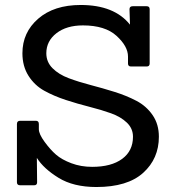

<svg xmlns="http://www.w3.org/2000/svg" viewBox="-20 -744 706 771"><path d="M117 0H61Q48 0 48 -12V-246Q48 -259 61 -259H124Q136 -259 136 -246V-225Q136 -206 159 -174.5Q182 -143 205 -123Q228 -103 266.5 -88.5Q305 -74 350 -74Q427 -74 470.5 -106Q514 -138 514 -195Q514 -228 489.5 -251.5Q465 -275 426 -289Q387 -303 339.5 -315Q292 -327 244.5 -342.5Q197 -358 158 -379.5Q119 -401 94.5 -439.5Q70 -478 70 -530Q70 -614 133.5 -669Q197 -724 304 -724Q439 -724 502 -645L500 -707Q500 -719 513 -719H569Q581 -719 581 -707V-489Q581 -477 569 -477H506Q494 -477 494 -489V-517Q494 -558 448 -600Q402 -642 313 -642Q247 -642 206.5 -610.5Q166 -579 166 -530Q166 -495 191 -470Q216 -445 256 -430Q296 -415 344 -402.5Q392 -390 440 -375Q488 -360 528 -339Q568 -318 593 -281.5Q618 -245 618 -195Q618 -107 555 -50Q492 7 367 7Q275 7 215 -30Q155 -67 128 -110L129 -12Q129 0 117 0Z"/></svg>

Font: Sanchez
Style: Regular
Weight: 400
Designer: Daniel Hernández
Foundry: LatinoType
Version: Version 1.001